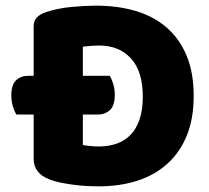

<svg xmlns="http://www.w3.org/2000/svg" viewBox="-20 -643 740 679"><path d="M38 -238Q31 -249 25.5 -267Q20 -285 20 -305Q20 -343 37 -359Q54 -375 80 -375H99V-549Q99 -570 110.5 -581.5Q122 -593 142 -600Q185 -614 233 -618.5Q281 -623 319 -623Q397 -623 460.5 -604Q524 -585 569.5 -545.5Q615 -506 640 -446Q665 -386 665 -304Q665 -224 641 -164.5Q617 -105 572.5 -64.5Q528 -24 466 -4Q404 16 329 16Q312 16 290 15Q268 14 244.5 11Q221 8 197.5 3.5Q174 -1 154 -9Q99 -30 99 -82V-238ZM273 -130Q284 -128 300 -126.5Q316 -125 330 -125Q364 -125 392.5 -135Q421 -145 441.5 -166Q462 -187 473.5 -220.5Q485 -254 485 -301Q485 -391 443 -436.5Q401 -482 331 -482Q317 -482 302.5 -481Q288 -480 273 -478V-375H368Q375 -364 380.5 -346Q386 -328 386 -308Q386 -270 369 -254Q352 -238 326 -238H273Z"/></svg>

Font: Baloo
Style: Regular
Weight: 400
Designer: Sarang Kulkarni and Ek Type
Foundry: Ek Type
Version: Version 1.443;PS 1.000;hotconv 16.6.51;makeotf.lib2.5.65220;